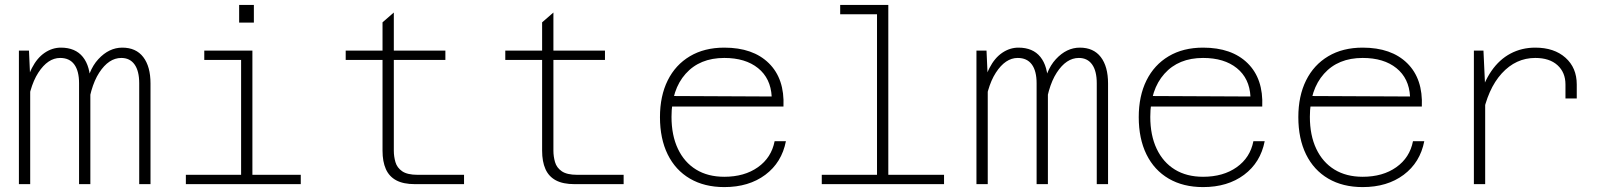

<svg xmlns="http://www.w3.org/2000/svg" viewBox="-20 -750 6540 782"><path d="M547 0V-411Q547 -461 528 -487.5Q509 -514 474 -514Q423 -514 384 -454Q345 -394 334 -278L326 -372Q337 -462 380.5 -509Q424 -556 478 -556Q534 -556 563.5 -517.5Q593 -479 593 -410V0ZM57 0V-544H98L103 -433V0ZM302 0V-411Q302 -461 282.5 -487.5Q263 -514 225 -514Q175 -514 136 -454Q97 -394 86 -278L81 -372Q89 -432 110 -473Q131 -514 162 -535Q193 -556 228 -556Q287 -556 317.5 -518Q348 -480 348 -410V0Z M962 0V-544H1008V0ZM737 0V-38H1205V0ZM812 -506V-544H985V-506ZM954 -658V-730H1014V-658Z M1670 0Q1623 0 1594 -15.5Q1565 -31 1551.5 -61.5Q1538 -92 1538 -136V-659L1584 -699V-136Q1584 -113 1590.5 -90Q1597 -67 1618 -52.5Q1639 -38 1681 -38H1870V0ZM1388 -506V-544H1794V-506Z M2320 0Q2273 0 2244 -15.5Q2215 -31 2201.5 -61.5Q2188 -92 2188 -136V-659L2234 -699V-136Q2234 -113 2240.5 -90Q2247 -67 2268 -52.5Q2289 -38 2331 -38H2520V0ZM2038 -506V-544H2444V-506Z M2930 12Q2849 12 2790 -22.5Q2731 -57 2699.5 -121Q2668 -185 2668 -273Q2668 -359 2699.5 -422.5Q2731 -486 2790 -521Q2849 -556 2930 -556Q3047 -556 3111.5 -492.5Q3176 -429 3171 -316H2705V-359L3123 -357Q3119 -431 3067.5 -472.5Q3016 -514 2930 -514Q2830 -514 2772.5 -449.5Q2715 -385 2715 -274Q2715 -199 2741 -144Q2767 -89 2815 -59.5Q2863 -30 2930 -30Q3012 -30 3067 -69Q3122 -108 3135 -175H3181Q3164 -88 3097 -38Q3030 12 2930 12Z M3552 0V-730H3598V0ZM3327 0V-38H3825V0ZM3402 -692V-730H3575V-692Z M4447 0V-411Q4447 -461 4428 -487.5Q4409 -514 4374 -514Q4323 -514 4284 -454Q4245 -394 4234 -278L4226 -372Q4237 -462 4280.5 -509Q4324 -556 4378 -556Q4434 -556 4463.5 -517.5Q4493 -479 4493 -410V0ZM3957 0V-544H3998L4003 -433V0ZM4202 0V-411Q4202 -461 4182.5 -487.5Q4163 -514 4125 -514Q4075 -514 4036 -454Q3997 -394 3986 -278L3981 -372Q3989 -432 4010 -473Q4031 -514 4062 -535Q4093 -556 4128 -556Q4187 -556 4217.5 -518Q4248 -480 4248 -410V0Z M4880 12Q4799 12 4740 -22.5Q4681 -57 4649.5 -121Q4618 -185 4618 -273Q4618 -359 4649.5 -422.5Q4681 -486 4740 -521Q4799 -556 4880 -556Q4997 -556 5061.5 -492.5Q5126 -429 5121 -316H4655V-359L5073 -357Q5069 -431 5017.5 -472.5Q4966 -514 4880 -514Q4780 -514 4722.5 -449.5Q4665 -385 4665 -274Q4665 -199 4691 -144Q4717 -89 4765 -59.5Q4813 -30 4880 -30Q4962 -30 5017 -69Q5072 -108 5085 -175H5131Q5114 -88 5047 -38Q4980 12 4880 12Z M5530 12Q5449 12 5390 -22.5Q5331 -57 5299.5 -121Q5268 -185 5268 -273Q5268 -359 5299.5 -422.5Q5331 -486 5390 -521Q5449 -556 5530 -556Q5647 -556 5711.5 -492.5Q5776 -429 5771 -316H5305V-359L5723 -357Q5719 -431 5667.5 -472.5Q5616 -514 5530 -514Q5430 -514 5372.5 -449.5Q5315 -385 5315 -274Q5315 -199 5341 -144Q5367 -89 5415 -59.5Q5463 -30 5530 -30Q5612 -30 5667 -69Q5722 -108 5735 -175H5781Q5764 -88 5697 -38Q5630 12 5530 12Z M6356 -349V-406Q6356 -455 6323.5 -484.5Q6291 -514 6233 -514Q6154 -514 6096.5 -451Q6039 -388 6017 -272L6004 -345Q6022 -414 6054.5 -461Q6087 -508 6132.5 -532Q6178 -556 6233 -556Q6310 -556 6356 -515Q6402 -474 6402 -406V-349ZM5983 0V-544H6022L6029 -394V0Z"/></svg>

Font: Azeret Mono Thin
Style: Regular
Weight: 100
Designer: Martin Vácha
Foundry: Displaay
Version: Version 1.002